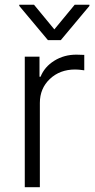

<svg xmlns="http://www.w3.org/2000/svg" viewBox="-20 -782 396 802"><path d="M122.1 -762.2 207 -659.2 292 -762.2H353.5V-757.3L233.9 -614.3H180.2L60.5 -757.3V-762.2ZM83.5 0V-545.4H145V-461.4H149.4Q166 -502.9 206.8 -528.3Q247.6 -553.7 298.8 -553.7Q315.4 -553.7 332 -552.7V-488.3Q330.6 -488.3 324 -489.3Q317.4 -490.2 309.3 -491Q301.3 -491.7 293.9 -491.7Q230 -491.7 188.2 -452.1Q146.5 -412.6 146.5 -352.1V0Z"/></svg>

Font: Interop Light
Style: Regular
Weight: 300
Designer: Rasmus Andersson, Google, Jang Haemin
Foundry: jhaemin
Version: Version 1.007